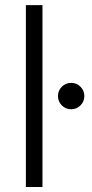

<svg xmlns="http://www.w3.org/2000/svg" viewBox="-20 -748 368 768"><path d="M149.9 -727.5V0H83.5V-727.5ZM264.6 -311Q242.7 -311 227.3 -326.4Q211.9 -341.8 211.9 -363.8Q211.9 -385.7 227.3 -401.1Q242.7 -416.5 264.6 -416.5Q286.6 -416.5 302 -401.1Q317.4 -385.7 317.4 -363.8Q317.4 -341.8 302 -326.4Q286.6 -311 264.6 -311Z"/></svg>

Font: Inter Light
Style: Regular
Weight: 300
Designer: Rasmus Andersson
Foundry: rsms
Version: Version 4.000;git-a52131595